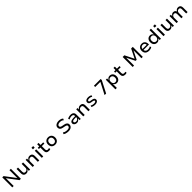

<svg xmlns="http://www.w3.org/2000/svg" viewBox="1491 -5052 9564 9564"><g transform="rotate(-45 6273.0 -270.0)"><path d="M105 0V-705H196L613 -152V-705H711V0H616L204 -549H203V0Z M1095 9Q1034 9 991.5 -13.5Q949 -36 927 -80.5Q905 -125 905 -192V-497H1006V-197Q1006 -162 1017.5 -134.5Q1029 -107 1053.5 -92Q1078 -77 1119 -77Q1160 -77 1192.5 -96.5Q1225 -116 1244 -149Q1263 -182 1263 -219V-497H1364V0H1272V-107H1269Q1243 -53 1200 -22Q1157 9 1095 9Z M1544 0V-497H1637V-392H1640Q1664 -446 1712 -476Q1760 -506 1820 -506Q1882 -506 1924 -484Q1966 -462 1986.5 -416.5Q2007 -371 2007 -303V0H1906V-298Q1906 -335 1895.5 -362.5Q1885 -390 1860.5 -405Q1836 -420 1795 -420Q1752 -420 1718 -400.5Q1684 -381 1664.5 -348.5Q1645 -316 1645 -276V0Z M2175 -611V-720H2296V-611ZM2186 0V-497H2287V0Z M2685 9Q2591 9 2543.5 -39.5Q2496 -88 2496 -178V-413H2396V-497H2501V-642H2597V-497H2780V-413H2598V-185Q2598 -131 2623.5 -104.5Q2649 -78 2700 -78Q2722 -78 2742 -82Q2762 -86 2781 -94L2797 -15Q2774 -2 2744.5 3.5Q2715 9 2685 9Z M3125 9Q3047 9 2990.5 -23Q2934 -55 2903.5 -113.5Q2873 -172 2873 -249Q2873 -327 2903.5 -384.5Q2934 -442 2990.5 -474Q3047 -506 3124 -506Q3202 -506 3258 -474Q3314 -442 3345 -384.5Q3376 -327 3376 -249Q3376 -172 3345.5 -113.5Q3315 -55 3258.5 -23Q3202 9 3125 9ZM3124 -77Q3195 -77 3235.5 -123.5Q3276 -170 3276 -250Q3276 -329 3236 -375Q3196 -421 3124 -421Q3053 -421 3012.5 -375Q2972 -329 2972 -250Q2972 -170 3013 -123.5Q3054 -77 3124 -77Z M4072 9Q4013 9 3960 0.5Q3907 -8 3863 -25Q3819 -42 3786 -68L3822 -152Q3857 -125 3896 -109.5Q3935 -94 3979 -87.5Q4023 -81 4072 -81Q4151 -81 4194 -111.5Q4237 -142 4237 -197Q4237 -227 4223 -245.5Q4209 -264 4179.5 -276Q4150 -288 4103 -296L3987 -319Q3888 -338 3845 -386.5Q3802 -435 3802 -510Q3802 -572 3838 -617.5Q3874 -663 3937 -688.5Q4000 -714 4080 -714Q4131 -714 4175.5 -705Q4220 -696 4257 -678Q4294 -660 4323 -633L4286 -550Q4243 -591 4192 -607.5Q4141 -624 4080 -624Q4029 -624 3989 -610.5Q3949 -597 3926 -572Q3903 -547 3903 -509Q3903 -468 3929.5 -444.5Q3956 -421 4022 -408L4138 -386Q4241 -367 4290 -321Q4339 -275 4339 -202Q4339 -140 4305.5 -92.5Q4272 -45 4212.5 -18Q4153 9 4072 9Z M4654 9Q4601 9 4558 -11Q4515 -31 4490.5 -65Q4466 -99 4466 -142Q4466 -199 4499 -232.5Q4532 -266 4599.5 -280.5Q4667 -295 4770 -295H4846V-228H4775Q4721 -228 4681.5 -224.5Q4642 -221 4616.5 -212Q4591 -203 4578.5 -187.5Q4566 -172 4566 -148Q4566 -109 4597 -89Q4628 -69 4675 -69Q4717 -69 4752 -88Q4787 -107 4808.5 -139Q4830 -171 4830 -208V-320Q4830 -376 4796 -401Q4762 -426 4697 -426Q4653 -426 4609.5 -414Q4566 -402 4518 -374L4487 -448Q4519 -467 4555.5 -480Q4592 -493 4631.5 -499.5Q4671 -506 4710 -506Q4776 -506 4825.5 -485.5Q4875 -465 4902 -422Q4929 -379 4929 -310V0H4843V-106H4839Q4824 -76 4799 -49.5Q4774 -23 4738 -7Q4702 9 4654 9Z M5107 0V-497H5200V-392H5203Q5227 -446 5275 -476Q5323 -506 5383 -506Q5445 -506 5487 -484Q5529 -462 5549.5 -416.5Q5570 -371 5570 -303V0H5469V-298Q5469 -335 5458.5 -362.5Q5448 -390 5423.5 -405Q5399 -420 5358 -420Q5315 -420 5281 -400.5Q5247 -381 5227.5 -348.5Q5208 -316 5208 -276V0Z M5938 9Q5895 9 5854.5 2Q5814 -5 5779 -18.5Q5744 -32 5720 -51L5751 -123Q5777 -105 5808 -93Q5839 -81 5872 -76Q5905 -71 5936 -71Q5997 -71 6030.5 -88Q6064 -105 6064 -137Q6064 -165 6045 -179Q6026 -193 5982 -200L5875 -218Q5803 -229 5768 -265Q5733 -301 5733 -356Q5733 -401 5757.5 -434.5Q5782 -468 5830 -487Q5878 -506 5946 -506Q5983 -506 6020.5 -499.5Q6058 -493 6091 -479.5Q6124 -466 6144 -447L6112 -376Q6091 -394 6063 -405Q6035 -416 6004.5 -421Q5974 -426 5946 -426Q5888 -426 5856 -408.5Q5824 -391 5824 -359Q5824 -332 5842 -317.5Q5860 -303 5901 -296L6005 -278Q6082 -265 6119 -231Q6156 -197 6156 -139Q6156 -94 6129 -60.5Q6102 -27 6053 -9Q6004 9 5938 9Z M6607 0 6951 -663 6955 -615H6562V-705H7039V-629L6716 0Z M7191 180V-498H7282V-392H7285Q7309 -447 7356.5 -476.5Q7404 -506 7467 -506Q7537 -506 7588.5 -473.5Q7640 -441 7668 -383.5Q7696 -326 7696 -249Q7696 -174 7668.5 -115.5Q7641 -57 7589.5 -24Q7538 9 7467 9Q7406 9 7361.5 -20Q7317 -49 7295 -98H7292V180ZM7443 -73Q7514 -73 7554.5 -120.5Q7595 -168 7595 -250Q7595 -331 7555 -378Q7515 -425 7443 -425Q7372 -425 7331.5 -378Q7291 -331 7291 -250Q7291 -168 7331.5 -120.5Q7372 -73 7443 -73Z M8060 9Q7966 9 7918.5 -39.5Q7871 -88 7871 -178V-413H7771V-497H7876V-642H7972V-497H8155V-413H7973V-185Q7973 -131 7998.5 -104.5Q8024 -78 8075 -78Q8097 -78 8117 -82Q8137 -86 8156 -94L8172 -15Q8149 -2 8119.5 3.5Q8090 9 8060 9Z M8587 0V-705H8705L8945 -223L9184 -705H9300V0H9203V-558H9202L8981 -113H8907L8685 -558V0Z M9745 9Q9659 9 9596.5 -21.5Q9534 -52 9501.5 -110Q9469 -168 9469 -249Q9469 -323 9499 -381Q9529 -439 9585.5 -472.5Q9642 -506 9720 -506Q9795 -506 9847 -475Q9899 -444 9926.5 -386.5Q9954 -329 9954 -250V-219H9545V-288H9886L9867 -268Q9867 -347 9829 -388.5Q9791 -430 9721 -430Q9675 -430 9640 -410Q9605 -390 9585 -353Q9565 -316 9565 -262V-250Q9565 -191 9587 -152Q9609 -113 9650 -93Q9691 -73 9748 -73Q9788 -73 9830.5 -83.5Q9873 -94 9910 -122L9942 -51Q9903 -19 9849.5 -5Q9796 9 9745 9Z M10304 9Q10234 9 10182 -23.5Q10130 -56 10102 -114.5Q10074 -173 10074 -249Q10074 -325 10102 -383Q10130 -441 10181.5 -473.5Q10233 -506 10302 -506Q10364 -506 10409 -477.5Q10454 -449 10475 -400H10478V-705H10579V0H10488V-106H10484Q10461 -50 10414 -20.5Q10367 9 10304 9ZM10327 -73Q10398 -73 10438.5 -120.5Q10479 -168 10479 -249Q10479 -330 10438.5 -377.5Q10398 -425 10327 -425Q10256 -425 10215 -377.5Q10174 -330 10174 -249Q10174 -168 10215 -120.5Q10256 -73 10327 -73Z M10748 -611V-720H10869V-611ZM10759 0V-497H10860V0Z M11228 9Q11167 9 11124.5 -13.5Q11082 -36 11060 -80.5Q11038 -125 11038 -192V-497H11139V-197Q11139 -162 11150.5 -134.5Q11162 -107 11186.5 -92Q11211 -77 11252 -77Q11293 -77 11325.5 -96.5Q11358 -116 11377 -149Q11396 -182 11396 -219V-497H11497V0H11405V-107H11402Q11376 -53 11333 -22Q11290 9 11228 9Z M11679 0V-497H11770V-390H11773Q11786 -422 11810 -448.5Q11834 -475 11868 -490.5Q11902 -506 11942 -506Q12007 -506 12049.5 -474Q12092 -442 12103 -392H12105Q12125 -440 12168 -473Q12211 -506 12278 -506Q12335 -506 12375 -484Q12415 -462 12435.5 -417Q12456 -372 12456 -303V0H12356V-297Q12356 -358 12334 -389Q12312 -420 12254 -420Q12211 -420 12180 -401Q12149 -382 12133 -349Q12117 -316 12117 -276V0H12018V-297Q12018 -357 11992 -388.5Q11966 -420 11916 -420Q11873 -420 11842.5 -399Q11812 -378 11795.5 -345Q11779 -312 11779 -278V0Z"/></g></svg>

Font: Nunito Sans 7pt Medium
Style: Regular
Weight: 500
Designer: Vernon Adams
Foundry: Vernon Adams
Version: Version 3.101;gftools[0.9.27]